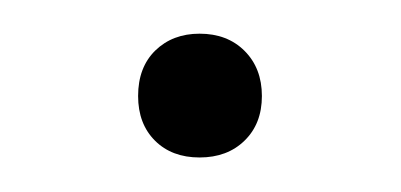

<svg xmlns="http://www.w3.org/2000/svg" viewBox="-20 -88 238 114"><path d="M62 -31Q62 -48 72.2 -58Q82.5 -68 98.5 -68Q115 -68 125.2 -57.8Q135.5 -47.5 135.5 -31Q135.5 -14.5 125.2 -4.5Q115 5.5 98.5 5.5Q82 5.5 72 -4.5Q62 -14.5 62 -31Z"/></svg>

Font: Encode Sans Semi Condensed ExLight
Style: Regular
Weight: 275
Width: 4
Designer: Multiple Designers
Foundry: Impallari Type
Version: Version 2.000